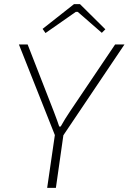

<svg xmlns="http://www.w3.org/2000/svg" viewBox="-20 -904 619 924"><path d="M199 -745 185 -765 336 -884H365L487 -763L470 -746L354 -847H345ZM285 -253 249 0H207L244 -254L71 -690H113L239 -367Q257 -320 265 -295H272Q292 -331 317 -368L534 -690H579Z"/></svg>

Font: Exo 2.0 Extra Light
Style: Italic
Weight: 250
Italic angle: -8°
Designer: Natanael Gama
Version: Version 1.001;PS 001.001;hotconv 1.0.70;makeotf.lib2.5.58329